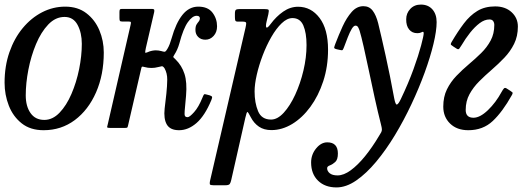

<svg xmlns="http://www.w3.org/2000/svg" viewBox="-22 -559 2323 839"><path d="M-2 -197.5Q-2 -270 19.2 -331Q40.5 -392 77.5 -436.5Q114.5 -481 162.2 -505.5Q210 -530 263 -530Q318 -530 355.5 -501.2Q393 -472.5 412.2 -426.8Q431.5 -381 431.5 -329.5Q431.5 -232.5 397.8 -155.5Q364 -78.5 304.8 -34.2Q245.5 10 168.5 10Q110.5 10 72.8 -20Q35 -50 16.5 -97.5Q-2 -145 -2 -197.5ZM90.5 -142.5Q90.5 -94.5 111.5 -64.8Q132.5 -35 171.5 -35Q208 -35 238.2 -66.5Q268.5 -98 290.2 -148.5Q312 -199 323.8 -257Q335.5 -315 335.5 -367.5Q335.5 -415.5 317 -450.2Q298.5 -485 260 -485Q220.5 -485 189 -452Q157.5 -419 135.5 -366.5Q113.5 -314 102 -254.5Q90.5 -195 90.5 -142.5Z M901.5 -121.5Q873 -53 836.8 -21.5Q800.5 10 760.5 10Q721.5 10 707 -14.8Q692.5 -39.5 697.5 -85L705 -150Q708.5 -183.5 708.8 -211.2Q709 -239 697 -260.5Q690.5 -270 685.2 -269.5Q680 -269 669.5 -266Q654.5 -262 640 -262Q623.5 -262 610 -266Q602.5 -268 599.5 -267.8Q596.5 -267.5 595 -259L537.5 -10.5Q536 -4 534.5 -2Q533 0 524.5 0H460Q445.5 0 446 -4Q446.5 -8 449.5 -18.5L548.5 -449.5Q551 -459.5 549.8 -462.2Q548.5 -465 538.5 -465H511Q503 -465 501.5 -468.8Q500 -472.5 500 -480.5V-506Q500 -513 501.5 -516.5Q503 -520 510 -520H641.5Q651 -520 652 -515.8Q653 -511.5 651.5 -505L615.5 -350Q612 -333 612.5 -329.8Q613 -326.5 622 -330.5Q633 -335.5 642.2 -337.2Q651.5 -339 658.5 -339Q670.5 -339 682 -336Q692 -333 697 -332.8Q702 -332.5 709.5 -345.5Q715 -354.5 719.5 -366.2Q724 -378 728 -392Q746.5 -458 775.2 -494Q804 -530 844.5 -530Q886.5 -530 906.5 -503.8Q926.5 -477.5 926.5 -444Q926.5 -418.5 911.5 -402Q896.5 -385.5 875.5 -385.5Q856 -385.5 844 -397.5Q832 -409.5 832 -428Q832 -444 836.8 -451.8Q841.5 -459.5 846.2 -464.8Q851 -470 851.5 -478Q851.5 -490 837.5 -490Q818.5 -490 798.8 -462Q779 -434 762 -370Q754 -341.5 740 -320Q733.5 -310.5 735.8 -308.5Q738 -306.5 745.5 -299Q772.5 -272.5 784.2 -236Q796 -199.5 791 -141L785 -74.5Q783.5 -58 786.2 -52.5Q789 -47 798 -47Q806.5 -47 826.2 -69Q846 -91 862.5 -132Q867 -143.5 869.5 -146.2Q872 -149 882.5 -145.5L894 -142.5Q903 -139.5 904.5 -136Q906 -132.5 901.5 -121.5Z M1027.5 -519.5H1130.5Q1149 -519.5 1151.5 -516Q1154 -512.5 1150.5 -496.5L1143 -465Q1138 -444 1142 -439.2Q1146 -434.5 1160.5 -454Q1185 -487 1215.5 -508.2Q1246 -529.5 1280.5 -529.5Q1337.5 -529.5 1374.5 -480.5Q1411.5 -431.5 1411.5 -342Q1411.5 -268 1390.5 -204Q1369.5 -140 1334.2 -92Q1299 -44 1254.8 -17.2Q1210.5 9.5 1164 9.5Q1131.5 9.5 1109.5 -5.5Q1087.5 -20.5 1074 -46.5Q1062.5 -69 1059.2 -69.8Q1056 -70.5 1050 -44L988.5 227.5Q986 239 982 244.8Q978 250.5 963 250.5H910.5Q897 250.5 895.2 246.5Q893.5 242.5 895.5 232.5L1051 -438.5Q1054 -452 1053.8 -458.2Q1053.5 -464.5 1038.5 -464.5H1018Q1008.5 -464.5 1006.5 -468.8Q1004.5 -473 1004.5 -484.5V-499Q1004.5 -513.5 1009.2 -516.5Q1014 -519.5 1027.5 -519.5ZM1090.5 -159.5Q1090.5 -109.5 1105.8 -73Q1121 -36.5 1162.5 -36.5Q1190.5 -36.5 1218 -66.5Q1245.5 -96.5 1268 -145.2Q1290.5 -194 1304 -251Q1317.5 -308 1317.5 -362Q1317.5 -415.5 1303.5 -447.8Q1289.5 -480 1256 -480Q1232.5 -480 1208.8 -457.2Q1185 -434.5 1163.8 -397.5Q1142.5 -360.5 1126 -317.2Q1109.5 -274 1100 -232.2Q1090.5 -190.5 1090.5 -159.5Z M1801.5 -414Q1779 -414 1765.8 -430.2Q1752.5 -446.5 1753 -475Q1753 -501 1770.8 -520Q1788.5 -539 1817 -539Q1849 -539 1867.5 -518Q1886 -497 1886 -462.5Q1886 -424.5 1872.2 -367.2Q1858.5 -310 1833.8 -242Q1809 -174 1776 -103.8Q1743 -33.5 1703.8 31.5Q1664.5 96.5 1621.5 148Q1578.5 199.5 1534.5 229.8Q1490.5 260 1448.5 260Q1398 260 1367.8 230.5Q1337.5 201 1337.5 151Q1337.5 116.5 1359.2 89.8Q1381 63 1408 63Q1454.5 63 1454.5 112Q1454.5 138.5 1442.8 149Q1431 159.5 1419.2 163.8Q1407.5 168 1407.5 176Q1407.5 189 1419 198.2Q1430.5 207.5 1453 207.5Q1480 207.5 1510.8 185Q1541.5 162.5 1573 123.8Q1604.5 85 1633 37Q1640.5 25 1643.8 19Q1647 13 1646.8 6Q1646.5 -1 1642.5 -16.5Q1629 -69.5 1615.5 -130.8Q1602 -192 1589.8 -250.8Q1577.5 -309.5 1567 -355.5Q1556.5 -401.5 1549.5 -424.5Q1547 -432.5 1543 -439.8Q1539 -447 1531.5 -447Q1523.5 -447 1515 -432.8Q1506.5 -418.5 1498 -396.8Q1489.5 -375 1481.5 -353.5Q1478 -344 1475.5 -341Q1473 -338 1464.5 -340.5L1450.5 -343.5Q1437.5 -346.5 1438.2 -351.2Q1439 -356 1443.5 -368Q1458 -406 1475.2 -443.8Q1492.5 -481.5 1514.8 -506.8Q1537 -532 1566 -532Q1591.5 -532 1606.5 -512.5Q1621.5 -493 1630.5 -457.5Q1644 -402.5 1663.2 -315.5Q1682.5 -228.5 1700.5 -130Q1706 -100.5 1712.5 -102.2Q1719 -104 1729.5 -126Q1762.5 -195 1784.8 -256.5Q1807 -318 1818.2 -360.5Q1829.5 -403 1829.5 -414Q1829.5 -420 1826 -420Q1823.5 -420 1817.8 -417Q1812 -414 1801.5 -414Z M2013 -78.5Q2013 -44.5 2047 -44.5Q2075.5 -44.5 2110 -77.5Q2144.5 -110.5 2170 -157.5Q2175.5 -167.5 2179.8 -172.2Q2184 -177 2191 -173L2207.5 -162.5Q2214 -158.5 2217 -155.5Q2220 -152.5 2214.5 -143Q2174 -70.5 2131.2 -30.2Q2088.5 10 2024.5 10Q1974.5 10 1944.8 -19Q1915 -48 1915 -93Q1915 -136 1931 -168.5Q1947 -201 1972.5 -227.5Q1998 -254 2026.5 -278Q2055 -302 2080.5 -327Q2106 -352 2122 -381.8Q2138 -411.5 2138 -450Q2138 -460 2133 -467Q2128 -474 2117 -474Q2095.5 -474 2074 -457.8Q2052.5 -441.5 2032.2 -416Q2012 -390.5 1995 -361.5Q1989 -351.5 1985 -346.5Q1981 -341.5 1974 -346L1958.5 -356Q1952 -360 1949 -363Q1946 -366 1951.5 -375.5Q1978.5 -421.5 2005 -456.5Q2031.5 -491.5 2064 -511.2Q2096.5 -531 2141.5 -531Q2186 -531 2213.5 -505.8Q2241 -480.5 2241 -443Q2241 -400.5 2224.5 -367.2Q2208 -334 2182 -306.8Q2156 -279.5 2127 -254.5Q2098 -229.5 2072 -203.5Q2046 -177.5 2029.5 -147.2Q2013 -117 2013 -78.5Z"/></svg>

Font: Besley* Narrow
Style: Italic
Weight: 400
Width: 4
Italic angle: -13°
Designer: Owen Earl
Foundry: indestructible type*
Version: Version 3.000; ttfautohint (v1.8.3)